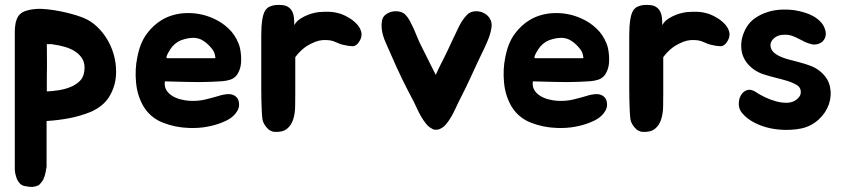

<svg xmlns="http://www.w3.org/2000/svg" viewBox="-20 -437 3431 779"><path d="M320 -364Q349 -352 373 -329.5Q397 -307 414.5 -278Q432 -249 441.5 -215.5Q451 -182 451 -148Q452 -97 427.5 -52Q403 -7 348 17Q306 34 261.5 42.5Q217 51 169 54V237Q169 243 167.5 248Q166 253 166 258Q164 268 161.5 276Q159 284 155 293Q151 299 147 304Q143 309 138 314Q114 326 88 319Q72 318 62 309Q53 300 49 290Q45 280 42 267Q41 262 40.5 257.5Q40 253 40 248V-309Q40 -315 40.5 -321.5Q41 -328 42 -335Q43 -347 48 -359Q57 -384 85 -393Q113 -402 148 -401Q172 -400 197.5 -396Q223 -392 246.5 -386.5Q270 -381 289 -375Q308 -369 320 -364ZM322 -148Q326 -176 315.5 -195.5Q305 -215 286 -227.5Q267 -240 242.5 -247Q218 -254 194 -257Q191 -258 184.5 -258Q178 -258 170 -258Q170 -226 170.5 -196.5Q171 -167 170 -133V-66Q193 -67 218.5 -71Q244 -75 266 -84Q288 -93 303.5 -108Q319 -123 322 -148Z M878 -51Q890 -54 902.5 -55Q915 -56 925.5 -52Q936 -48 943 -38.5Q950 -29 950 -12Q950 0 944 11Q938 22 929 31Q920 40 909 46.5Q898 53 888 57Q859 70 821.5 77Q784 84 744 82Q690 80 640.5 60.5Q591 41 563 -4Q537 -48 532 -102Q527 -156 537 -204Q548 -262 574.5 -298.5Q601 -335 638 -357Q683 -383 739 -384Q795 -385 846 -362Q880 -347 907 -321.5Q934 -296 948 -260Q952 -251 954.5 -238Q957 -225 958 -210.5Q959 -196 958 -182Q957 -168 953 -157Q947 -139 938 -129Q929 -119 915 -114Q901 -109 881.5 -107.5Q862 -106 835 -105Q811 -104 790 -104Q769 -104 747 -104.5Q725 -105 701.5 -105.5Q678 -106 649 -107Q646 -87 654.5 -72.5Q663 -58 678 -48.5Q693 -39 712 -34Q731 -29 749 -28Q783 -26 814 -33.5Q845 -41 878 -51ZM835 -245Q816 -267 795 -277Q779 -284 761.5 -283.5Q744 -283 728 -278Q699 -271 679 -248Q677 -246 672 -238.5Q667 -231 662.5 -223Q658 -215 656 -208Q654 -201 658 -201H854Q853 -215 849 -224.5Q845 -234 835 -245Z M1040 -268Q1040 -280 1040 -295.5Q1040 -311 1041 -327.5Q1042 -344 1044.5 -359.5Q1047 -375 1052 -387Q1060 -405 1077 -411.5Q1094 -418 1114 -417Q1135 -417 1147 -410Q1159 -403 1165 -391.5Q1171 -380 1172.5 -365.5Q1174 -351 1174 -335Q1183 -351 1198.5 -361Q1214 -371 1230 -377Q1246 -383 1259 -385.5Q1272 -388 1274 -388Q1299 -390 1319.5 -389Q1340 -388 1365 -380Q1381 -374 1398 -363.5Q1415 -353 1428 -339Q1441 -325 1445.5 -308.5Q1450 -292 1441 -274Q1427 -249 1410 -249.5Q1393 -250 1373 -255Q1362 -257 1347 -264Q1332 -271 1321 -273Q1287 -278 1261 -268Q1235 -258 1216 -244Q1194 -227 1178 -205V-61Q1178 -34 1177.5 -5Q1177 24 1169.5 47.5Q1162 71 1144.5 85.5Q1127 100 1094 98Q1076 97 1062 80.5Q1048 64 1045 48Q1043 33 1042 12Q1041 -9 1040.5 -32Q1040 -55 1040 -78.5Q1040 -102 1040 -122Z M1972 -352Q1976 -340 1974 -325Q1972 -310 1967 -294.5Q1962 -279 1955.5 -264.5Q1949 -250 1944 -239Q1918 -186 1895 -135Q1872 -84 1841 -24Q1835 -12 1827.5 4.5Q1820 21 1811 36.5Q1802 52 1791.5 65Q1781 78 1769 84Q1759 90 1749 89Q1741 91 1731 84Q1719 78 1708.5 65Q1698 52 1689 36.5Q1680 21 1672.5 4.5Q1665 -12 1659 -24Q1647 -47 1636.5 -67Q1626 -87 1614.5 -110.5Q1603 -134 1589 -164.5Q1575 -195 1556 -239Q1551 -251 1545 -264Q1539 -277 1534.5 -292Q1530 -307 1528.5 -322.5Q1527 -338 1530 -354Q1533 -369 1545 -378Q1557 -387 1572 -390Q1587 -393 1602 -389.5Q1617 -386 1626 -376Q1635 -367 1643 -352Q1651 -337 1658.5 -320.5Q1666 -304 1672.5 -287.5Q1679 -271 1685 -259Q1699 -230 1716.5 -196Q1734 -162 1748 -133Q1758 -156 1766 -171.5Q1774 -187 1781.5 -202Q1789 -217 1797.5 -235Q1806 -253 1819 -281Q1831 -307 1843.5 -332Q1856 -357 1874 -376Q1883 -386 1897 -389.5Q1911 -393 1926 -390Q1941 -387 1953.5 -377.5Q1966 -368 1972 -352Z M2371 -51Q2383 -54 2395.5 -55Q2408 -56 2418.5 -52Q2429 -48 2436 -38.5Q2443 -29 2443 -12Q2443 0 2437 11Q2431 22 2422 31Q2413 40 2402 46.5Q2391 53 2381 57Q2352 70 2314.5 77Q2277 84 2237 82Q2183 80 2133.5 60.5Q2084 41 2056 -4Q2030 -48 2025 -102Q2020 -156 2030 -204Q2041 -262 2067.5 -298.5Q2094 -335 2131 -357Q2176 -383 2232 -384Q2288 -385 2339 -362Q2373 -347 2400 -321.5Q2427 -296 2441 -260Q2445 -251 2447.5 -238Q2450 -225 2451 -210.5Q2452 -196 2451 -182Q2450 -168 2446 -157Q2440 -139 2431 -129Q2422 -119 2408 -114Q2394 -109 2374.5 -107.5Q2355 -106 2328 -105Q2304 -104 2283 -104Q2262 -104 2240 -104.5Q2218 -105 2194.5 -105.5Q2171 -106 2142 -107Q2139 -87 2147.5 -72.5Q2156 -58 2171 -48.5Q2186 -39 2205 -34Q2224 -29 2242 -28Q2276 -26 2307 -33.5Q2338 -41 2371 -51ZM2328 -245Q2309 -267 2288 -277Q2272 -284 2254.5 -283.5Q2237 -283 2221 -278Q2192 -271 2172 -248Q2170 -246 2165 -238.5Q2160 -231 2155.5 -223Q2151 -215 2149 -208Q2147 -201 2151 -201H2347Q2346 -215 2342 -224.5Q2338 -234 2328 -245Z M2533 -268Q2533 -280 2533 -295.5Q2533 -311 2534 -327.5Q2535 -344 2537.5 -359.5Q2540 -375 2545 -387Q2553 -405 2570 -411.5Q2587 -418 2607 -417Q2628 -417 2640 -410Q2652 -403 2658 -391.5Q2664 -380 2665.5 -365.5Q2667 -351 2667 -335Q2676 -351 2691.5 -361Q2707 -371 2723 -377Q2739 -383 2752 -385.5Q2765 -388 2767 -388Q2792 -390 2812.5 -389Q2833 -388 2858 -380Q2874 -374 2891 -363.5Q2908 -353 2921 -339Q2934 -325 2938.5 -308.5Q2943 -292 2934 -274Q2920 -249 2903 -249.5Q2886 -250 2866 -255Q2855 -257 2840 -264Q2825 -271 2814 -273Q2780 -278 2754 -268Q2728 -258 2709 -244Q2687 -227 2671 -205V-61Q2671 -34 2670.5 -5Q2670 24 2662.5 47.5Q2655 71 2637.5 85.5Q2620 100 2587 98Q2569 97 2555 80.5Q2541 64 2538 48Q2536 33 2535 12Q2534 -9 2533.5 -32Q2533 -55 2533 -78.5Q2533 -102 2533 -122Z M3216 -90Q3197 -102 3173.5 -109Q3150 -116 3125.5 -122Q3101 -128 3078 -135.5Q3055 -143 3036 -157Q2995 -188 2988.5 -233.5Q2982 -279 3008 -325Q3022 -349 3045 -364.5Q3068 -380 3095.5 -388.5Q3123 -397 3152 -398Q3181 -399 3207 -395Q3224 -392 3243 -386.5Q3262 -381 3278.5 -372Q3295 -363 3308.5 -349.5Q3322 -336 3328 -316Q3332 -303 3329.5 -291Q3327 -279 3319.5 -271Q3312 -263 3300.5 -259Q3289 -255 3276 -257Q3261 -260 3248 -266Q3235 -272 3222 -279Q3209 -286 3195.5 -291Q3182 -296 3167 -296Q3144 -297 3129 -288Q3114 -279 3108.5 -266Q3103 -253 3109.5 -238Q3116 -223 3137 -212Q3156 -202 3179 -196Q3202 -190 3224.5 -184Q3247 -178 3268.5 -170Q3290 -162 3307 -148Q3340 -121 3347.5 -85Q3355 -49 3343 -14Q3331 21 3301.5 48Q3272 75 3232 84Q3203 90 3169.5 90Q3136 90 3103.5 83Q3071 76 3041.5 61Q3012 46 2992 23Q2978 7 2977.5 -13.5Q2977 -34 2985.5 -49.5Q2994 -65 3010 -71Q3026 -77 3046 -64Q3062 -53 3084 -42.5Q3106 -32 3128 -26Q3150 -20 3170.5 -20Q3191 -20 3206 -29Q3228 -43 3229 -61.5Q3230 -80 3216 -90Z"/></svg>

Font: BM JUA 
Style: Regular
Weight: 400
Designer: BONGJIN KIM, JAEHYUN KEUM, JUHEE TAE
Foundry: WOOWA BROTHERS Corporation.
Version: Version 1.000